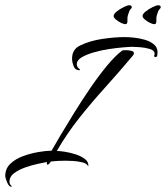

<svg xmlns="http://www.w3.org/2000/svg" viewBox="-55 -637 631 730"><path d="M247 -370Q231 -370 225 -385.5Q219 -401 219 -414Q219 -451 252 -465Q287 -482 334 -489Q381 -496 419 -496Q433 -496 453.5 -494Q474 -492 495 -486Q516 -480 530 -468.5Q544 -457 544 -438Q544 -434 543 -427Q542 -420 536 -420Q531 -420 531 -425Q531 -427 532 -428.5Q533 -430 533 -432Q533 -445 515.5 -450.5Q498 -456 478 -457.5Q458 -459 449 -459Q439 -459 414.5 -457Q390 -455 360 -450.5Q330 -446 302 -438Q274 -430 255.5 -419Q237 -408 237 -393Q237 -384 243.5 -378Q250 -372 250 -371Q250 -371 249 -370.5Q248 -370 247 -370ZM-12 73Q-21 73 -28 56Q-35 39 -35 32Q-35 4 -15.5 -14.5Q4 -33 33 -43.5Q62 -54 91.5 -59Q121 -64 141 -64Q152 -84 175 -122.5Q198 -161 227 -208Q256 -255 288.5 -302.5Q321 -350 352.5 -388Q384 -426 410 -445Q412 -446 415.5 -446Q419 -446 421 -446Q428 -447 441 -444.5Q454 -442 454 -436V-434Q454 -429 448 -423Q395 -360 343.5 -303Q292 -246 246 -188Q200 -130 161 -63Q172 -63 191.5 -60Q211 -57 231.5 -50.5Q252 -44 266.5 -33.5Q281 -23 281 -8Q281 -5 280 -5Q279 -6 279 -7Q274 -16 257 -20Q240 -24 222 -25Q204 -26 194 -26Q165 -26 138 -23Q137 -20 133 -15.5Q129 -11 126 -11Q123 -11 123 -15Q123 -19 124 -21Q112 -19 88.5 -14Q65 -9 40 0Q15 9 -2 22Q-19 35 -19 53Q-19 62 -14.5 66.5Q-10 71 -10 72Q-10 73 -12 73ZM532 -545Q526 -545 515.5 -550Q505 -555 496 -562.5Q487 -570 487 -576Q487 -584 499 -593.5Q511 -603 525.5 -610Q540 -617 546 -617Q556 -617 556 -610Q556 -607 555 -606Q548 -599 546 -593Q544 -587 541 -578Q539 -572 539.5 -558.5Q540 -545 532 -545ZM422 -545Q416 -545 405.5 -550Q395 -555 386 -562.5Q377 -570 377 -576Q377 -584 389 -593.5Q401 -603 415.5 -610Q430 -617 436 -617Q446 -617 446 -610Q446 -607 445 -606Q438 -599 436 -593Q434 -587 431 -578Q429 -572 429.5 -558.5Q430 -545 422 -545Z"/></svg>

Font: Caramel
Style: Regular
Weight: 400
Designer: Robert E. Leuschke
Foundry: Robert E. Leuschke
Version: Version 1.010